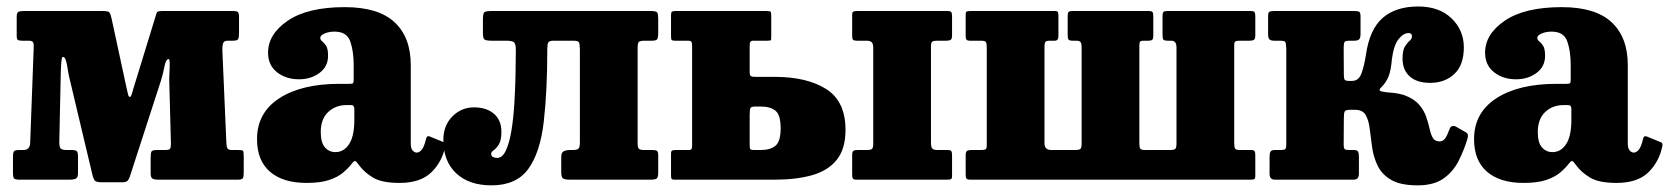

<svg xmlns="http://www.w3.org/2000/svg" viewBox="-20 -554 5146 592"><path d="M68.5 -428.5H48.5Q38.5 -428.5 35 -431Q31.5 -433.5 31.5 -443.5V-503Q31.5 -515 36.8 -517.5Q42 -520 52.5 -520H298.5Q315 -520 318.2 -514.5Q321.5 -509 324 -497L369 -288.5Q372.5 -273.5 374.5 -264.2Q376.5 -255 380.5 -255Q385 -255 390.5 -278.5L459.5 -503Q462 -513.5 464.5 -516.8Q467 -520 481 -520H699Q710 -520 713.5 -516.8Q717 -513.5 717 -502V-453.5Q717 -437.5 714 -433Q711 -428.5 698 -428.5H682.5Q671 -428.5 668.2 -421.2Q665.5 -414 665.5 -401.5L678 -112.5Q678.5 -100 681.8 -95.8Q685 -91.5 696 -91.5H712.5Q726.5 -91.5 729 -89.2Q731.5 -87 731.5 -72.5V-21Q731.5 -8.5 728.5 -4.2Q725.5 0 713.5 0H468.5Q456.5 0 450.5 -3.2Q444.5 -6.5 444.5 -19V-67.5Q444.5 -82 447 -86.8Q449.5 -91.5 464.5 -91.5H490Q502.5 -91.5 504.8 -96Q507 -100.5 507 -112.5L502 -299.5Q501.5 -312.5 502.5 -329.5Q503.5 -346.5 503.2 -359.2Q503 -372 500 -372Q491.5 -372 487 -348.8Q482.5 -325.5 476 -304.5L380.5 -10Q377.5 -1 373.2 3.5Q369 8 356.5 8H292.5Q274.5 8 270.8 1Q267 -6 264 -19L193 -318Q190.5 -328.5 188.5 -342.8Q186.5 -357 183.2 -367.8Q180 -378.5 174 -378.5Q171 -378.5 169.8 -368.8Q168.5 -359 167.5 -336L163 -124Q162 -103.5 166 -97.5Q170 -91.5 184.5 -91.5H200Q213 -91.5 216.8 -88Q220.5 -84.5 220.5 -69.5V-20Q220.5 -7 214.2 -3.5Q208 0 194.5 0H42Q28 0 24 -3.2Q20 -6.5 20 -20V-70.5Q20 -84.5 23.5 -88Q27 -91.5 40 -91.5H53Q72 -91.5 73 -113.5L84 -408.5Q84.5 -418.5 82 -423.5Q79.5 -428.5 68.5 -428.5Z M772.5 -125Q772.5 -206.5 841.2 -251Q910 -295.5 1026.5 -295.5H1057.5Q1066.5 -295.5 1068.5 -297.5Q1070.5 -299.5 1070.5 -308.5V-354Q1070.5 -396 1060 -426.2Q1049.5 -456.5 1011.5 -456.5Q994.5 -456.5 981 -450.8Q967.5 -445 967.5 -437.5Q967.5 -431 973.5 -426.5Q979.5 -422 985.5 -412.8Q991.5 -403.5 991.5 -382Q991.5 -348.5 965 -329Q938.5 -309.5 902 -309.5Q862 -309.5 834.2 -331.2Q806.5 -353 806.5 -391.5Q806.5 -449 867.8 -490.5Q929 -532 1043 -532Q1146.5 -532 1196.5 -485.5Q1246.5 -439 1246.5 -353.5V-111.5Q1246.5 -96.5 1252.2 -90Q1258 -83.5 1265 -83.5Q1273 -83.5 1280.5 -92.5Q1288 -101.5 1294 -127Q1296.5 -137 1305.5 -133L1349.5 -115Q1355 -113 1353 -103Q1343 -54.5 1309.5 -22.2Q1276 10 1212 10H1211.5Q1157.5 10 1130 -6.5Q1102.5 -23 1086 -46Q1079 -56.5 1075.2 -57.5Q1071.5 -58.5 1064.5 -49Q1053.5 -35 1037.5 -21.5Q1021.5 -8 994.8 1Q968 10 925 10Q852.5 10 812.5 -24.5Q772.5 -59 772.5 -125ZM969 -147Q969 -114.5 981.8 -99.8Q994.5 -85 1014 -85Q1040.5 -85 1056.5 -109.8Q1072.5 -134.5 1072.5 -183.5V-218.5Q1072.5 -230 1063 -230H1048.5Q1014.5 -230 991.8 -208.5Q969 -187 969 -147Z M1347 -122.5Q1347 -167 1374.8 -195Q1402.5 -223 1441.5 -223Q1480 -223 1503 -203.2Q1526 -183.5 1526 -148Q1526 -121 1518 -108.5Q1510 -96 1502.2 -90.8Q1494.5 -85.5 1494.5 -80Q1494.5 -72 1500.8 -69.5Q1507 -67 1513 -67Q1529 -67 1539.8 -90Q1550.5 -113 1556.8 -150.8Q1563 -188.5 1565.8 -233Q1568.5 -277.5 1569.5 -321.2Q1570.5 -365 1570.5 -399.5Q1570.5 -419 1564.8 -423.8Q1559 -428.5 1539.5 -428.5H1495.5Q1479.5 -428.5 1474.2 -432Q1469 -435.5 1469 -452.5V-493.5Q1469 -511 1472.8 -515.5Q1476.5 -520 1494 -520H1988Q2003.5 -520 2006.5 -515.2Q2009.5 -510.5 2009.5 -495V-452.5Q2009.5 -437.5 2006.2 -433Q2003 -428.5 1990.5 -428.5H1968.5Q1954 -428.5 1950 -425Q1946 -421.5 1946 -406V-111.5Q1946 -99 1950 -95.2Q1954 -91.5 1965.5 -91.5H1991Q2002 -91.5 2005.8 -88.8Q2009.5 -86 2009.5 -75V-22.5Q2009.5 -8 2005.2 -4Q2001 0 1986 0H1736.5Q1721.5 0 1716 -3.8Q1710.5 -7.5 1710.5 -23.5V-70.5Q1710.5 -83.5 1718 -87.5Q1725.5 -91.5 1738.5 -91.5H1745.5Q1758 -91.5 1763 -95Q1768 -98.5 1768 -116V-400.5Q1768 -418 1765.2 -423.2Q1762.5 -428.5 1748.5 -428.5H1687.5Q1673.5 -428.5 1670.5 -423Q1667.5 -417.5 1667.5 -403.5Q1667.5 -272.5 1656.5 -178Q1645.5 -83.5 1608.8 -33Q1572 17.5 1495.5 17.5Q1426.5 17.5 1386.8 -19.5Q1347 -56.5 1347 -122.5Z M2672.5 -111V-406.5Q2672.5 -418.5 2668 -423.5Q2663.5 -428.5 2651.5 -428.5H2622Q2613 -428.5 2610.2 -431.5Q2607.5 -434.5 2607.5 -444V-508Q2607.5 -516.5 2611 -518.2Q2614.5 -520 2622.5 -520H2901.5Q2910.5 -520 2913 -516.8Q2915.5 -513.5 2915.5 -504V-444.5Q2915.5 -434 2911.2 -431.2Q2907 -428.5 2897.5 -428.5H2869.5Q2858 -428.5 2854.2 -425.5Q2850.5 -422.5 2850.5 -410.5V-114Q2850.5 -101.5 2854.2 -96.5Q2858 -91.5 2870.5 -91.5H2902.5Q2910.5 -91.5 2913 -88.2Q2915.5 -85 2915.5 -76.5V-11Q2915.5 -3 2911.8 -1.5Q2908 0 2900 0H2621Q2612 0 2609.8 -3.5Q2607.5 -7 2607.5 -16V-76Q2607.5 -86 2611.2 -88.8Q2615 -91.5 2624 -91.5H2652.5Q2664.5 -91.5 2668.5 -94.8Q2672.5 -98 2672.5 -111ZM2060.5 0Q2052.5 0 2050.8 -2.5Q2049 -5 2049 -13V-80.5Q2049 -88 2052.5 -89.8Q2056 -91.5 2063 -91.5H2103Q2110.5 -91.5 2112.2 -94.5Q2114 -97.5 2114 -105V-411.5Q2114 -421 2112 -424.8Q2110 -428.5 2101 -428.5H2061.5Q2054 -428.5 2051.5 -430.2Q2049 -432 2049 -440.5V-508Q2049 -516 2052 -518Q2055 -520 2062.5 -520H2343.5Q2353.5 -520 2355.8 -518Q2358 -516 2358 -505V-443Q2358 -432.5 2357.2 -430.5Q2356.5 -428.5 2346 -428.5H2304Q2296 -428.5 2293.8 -425.2Q2291.5 -422 2291.5 -413.5V-331.5Q2291.5 -321.5 2295.5 -319.2Q2299.5 -317 2310 -317H2368.5Q2468.5 -317 2527.8 -279.2Q2587 -241.5 2587 -153.5Q2587 -95 2560.2 -61.5Q2533.5 -28 2484.5 -14Q2435.5 0 2368.5 0ZM2326 -91.5Q2355.5 -91.5 2371.2 -104.8Q2387 -118 2387 -158.5Q2387 -199.5 2371.2 -212.5Q2355.5 -225.5 2326 -225.5H2309Q2297 -225.5 2294.2 -221.2Q2291.5 -217 2291.5 -200V-109.5Q2291.5 -97.5 2293.2 -94.5Q2295 -91.5 2304.5 -91.5Z M3315 -408Q3315 -419.5 3311.8 -424Q3308.5 -428.5 3298.5 -428.5H3286.5Q3278 -428.5 3275 -431.5Q3272 -434.5 3272 -445.5V-505Q3272 -514 3274.8 -517Q3277.5 -520 3286 -520H3522Q3531 -520 3533.5 -516.8Q3536 -513.5 3536 -504V-444.5Q3536 -434 3532.5 -431.2Q3529 -428.5 3521.5 -428.5H3507Q3499 -428.5 3496 -426.2Q3493 -424 3493 -414.5V-114Q3493 -101 3495.5 -96.2Q3498 -91.5 3511 -91.5H3587.5Q3599.5 -91.5 3603.5 -94.8Q3607.5 -98 3607.5 -111V-408Q3607.5 -428.5 3591 -428.5H3579.5Q3570.5 -428.5 3567.5 -431.5Q3564.5 -434.5 3564.5 -445.5V-505Q3564.5 -514 3567.2 -517Q3570 -520 3578.5 -520H3836.5Q3845.5 -520 3848 -516.8Q3850.5 -513.5 3850.5 -504V-444.5Q3850.5 -434 3846.2 -431.2Q3842 -428.5 3832.5 -428.5H3802.5Q3792.5 -428.5 3789 -426.2Q3785.5 -424 3785.5 -414.5V-114Q3785.5 -101 3788 -96.2Q3790.5 -91.5 3803.5 -91.5H3837.5Q3845.5 -91.5 3848 -88.2Q3850.5 -85 3850.5 -76.5V-11Q3850.5 -3 3846.8 -1.5Q3843 0 3835 0H2971.5Q2962.5 0 2960 -3.2Q2957.5 -6.5 2957.5 -16V-75.5Q2957.5 -86 2961.8 -88.8Q2966 -91.5 2975.5 -91.5H3005.5Q3015.5 -91.5 3019 -93.8Q3022.5 -96 3022.5 -105.5V-406Q3022.5 -419 3020.2 -423.8Q3018 -428.5 3004.5 -428.5H2970.5Q2962.5 -428.5 2960 -431.8Q2957.5 -435 2957.5 -443.5V-509Q2957.5 -517.5 2961.2 -518.8Q2965 -520 2973 -520H3232.5Q3240.5 -520 3242 -516.5Q3243.5 -513 3243.5 -504.5V-443Q3243.5 -428.5 3232.5 -428.5H3217Q3207 -428.5 3203.8 -425.2Q3200.5 -422 3200.5 -409V-112Q3200.5 -91.5 3221.5 -91.5H3295Q3307 -91.5 3311 -94.8Q3315 -98 3315 -111Z M4504.5 -125.5Q4493.5 -89.5 4476.8 -56.8Q4460 -24 4430.2 -3.2Q4400.5 17.5 4351 17.5Q4298 17.5 4269.2 0.5Q4240.5 -16.5 4227.8 -43Q4215 -69.5 4210.8 -99.2Q4206.5 -129 4203.5 -155.5Q4200.5 -182 4191.2 -198.8Q4182 -215.5 4158 -215.5H4143Q4129.5 -215.5 4126.5 -210.8Q4123.5 -206 4123.5 -189.5L4123 -108.5Q4123 -97 4126.2 -94.2Q4129.5 -91.5 4139.5 -91.5H4154.5Q4165 -91.5 4167.5 -86.2Q4170 -81 4170 -70V-18.5Q4170 0 4154 0H3910.5Q3894.5 0 3894.5 -18.5V-70Q3894.5 -81 3897.2 -86.2Q3900 -91.5 3910.5 -91.5H3929Q3939.5 -91.5 3942.8 -94.2Q3946 -97 3946 -109V-405Q3945.5 -421 3942.8 -424.8Q3940 -428.5 3927 -428.5H3908.5Q3898.5 -428.5 3894.2 -432.5Q3890 -436.5 3890 -449.5V-503Q3890 -514.5 3893.2 -517.2Q3896.5 -520 3907.5 -520H4157Q4168 -520 4171.5 -517.2Q4175 -514.5 4175 -503V-449.5Q4175 -436 4170.2 -432.2Q4165.5 -428.5 4156 -428.5H4143Q4129.5 -428.5 4126.2 -425.2Q4123 -422 4123 -404.5L4123.5 -325Q4123.5 -313.5 4125.5 -309Q4127.5 -304.5 4140 -304.5H4148.5Q4169.5 -304.5 4178 -328Q4186.5 -351.5 4191.5 -384.5Q4203 -464 4243.5 -499Q4284 -534 4352.5 -534Q4418 -534 4455.8 -497.2Q4493.5 -460.5 4493.5 -408Q4493.5 -353.5 4464.2 -326Q4435 -298.5 4390 -298.5Q4348.5 -298.5 4326.5 -318.5Q4304.5 -338.5 4304.5 -373Q4304.5 -399 4311.8 -410.5Q4319 -422 4326.2 -428Q4333.5 -434 4333.5 -442.5Q4333.5 -452 4323 -452Q4307 -452 4292 -433Q4277 -414 4271.5 -370Q4269 -338 4261.5 -318.8Q4254 -299.5 4239 -285Q4228.5 -275 4239.5 -272.2Q4250.5 -269.5 4271.2 -268Q4292 -266.5 4311.5 -260Q4340.5 -249 4355.5 -231.5Q4370.5 -214 4377.2 -194.5Q4384 -175 4387.8 -157.5Q4391.5 -140 4397.8 -129Q4404 -118 4419 -118Q4429 -118 4435.8 -127.2Q4442.5 -136.5 4449.5 -156Q4454 -169.5 4468.5 -164L4494.5 -149Q4505.5 -144 4506 -137.8Q4506.5 -131.5 4504.5 -125.5Z M4525 -125Q4525 -206.5 4593.8 -251Q4662.5 -295.5 4779 -295.5H4810Q4819 -295.5 4821 -297.5Q4823 -299.5 4823 -308.5V-354Q4823 -396 4812.5 -426.2Q4802 -456.5 4764 -456.5Q4747 -456.5 4733.5 -450.8Q4720 -445 4720 -437.5Q4720 -431 4726 -426.5Q4732 -422 4738 -412.8Q4744 -403.5 4744 -382Q4744 -348.5 4717.5 -329Q4691 -309.5 4654.5 -309.5Q4614.5 -309.5 4586.8 -331.2Q4559 -353 4559 -391.5Q4559 -449 4620.2 -490.5Q4681.5 -532 4795.5 -532Q4899 -532 4949 -485.5Q4999 -439 4999 -353.5V-111.5Q4999 -96.5 5004.8 -90Q5010.5 -83.5 5017.5 -83.5Q5025.5 -83.5 5033 -92.5Q5040.5 -101.5 5046.5 -127Q5049 -137 5058 -133L5102 -115Q5107.5 -113 5105.5 -103Q5095.5 -54.5 5062 -22.2Q5028.5 10 4964.5 10H4964Q4910 10 4882.5 -6.5Q4855 -23 4838.5 -46Q4831.5 -56.5 4827.8 -57.5Q4824 -58.5 4817 -49Q4806 -35 4790 -21.5Q4774 -8 4747.2 1Q4720.5 10 4677.5 10Q4605 10 4565 -24.5Q4525 -59 4525 -125ZM4721.5 -147Q4721.5 -114.5 4734.2 -99.8Q4747 -85 4766.5 -85Q4793 -85 4809 -109.8Q4825 -134.5 4825 -183.5V-218.5Q4825 -230 4815.5 -230H4801Q4767 -230 4744.2 -208.5Q4721.5 -187 4721.5 -147Z"/></svg>

Font: Besley* Narrow Heavy
Style: Regular
Weight: 800
Width: 4
Designer: Owen Earl
Foundry: indestructible type*
Version: Version 3.000; ttfautohint (v1.8.3)